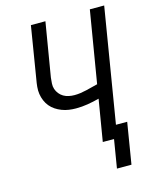

<svg xmlns="http://www.w3.org/2000/svg" viewBox="-131 -822 861 1073"><g transform="rotate(-15 300.0 -285.5)"><path d="M494 164H410L437 0H372L412 -240Q378 -231 344.5 -225.5Q311 -220 277 -220Q256 -220 235.5 -223Q215 -226 195.5 -233.5Q176 -241 159.5 -252Q143 -263 130.5 -278Q118 -293 110 -312Q102 -331 99 -351Q96 -371 98 -392.5Q100 -414 104 -435L153 -735H237L185 -423Q183 -406 182 -389Q181 -372 186 -357Q191 -342 201 -329.5Q211 -317 224.5 -309Q238 -301 254.5 -297.5Q271 -294 288 -294Q305 -294 322.5 -296.5Q340 -299 357 -303Q374 -307 391 -311.5Q408 -316 425 -320L494 -735H577L468 -74H533Z"/></g></svg>

Font: Iosevka Curly Extended
Style: Italic
Weight: 400
Width: 7
Italic angle: -9°
Monospace: yes
Designer: Belleve Invis
Foundry: Belleve Invis
Version: Version 11.1.0; ttfautohint (v1.8.3)